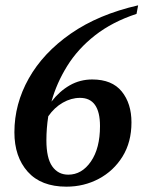

<svg xmlns="http://www.w3.org/2000/svg" viewBox="-20 -690 583 720"><path d="M229 10Q134 10 84 -46Q34 -102 34 -194Q34 -300 88 -396Q142 -492 245.5 -564Q349 -636 498 -670L492 -638Q401 -608 336.5 -557.5Q272 -507 232 -442.5Q192 -378 173 -309Q203 -348 241.5 -370Q280 -392 326 -392Q400 -392 436.5 -347Q473 -302 473 -231Q473 -157 439.5 -103Q406 -49 350.5 -19.5Q295 10 229 10ZM154 -164Q154 -97 176 -66Q198 -35 236 -35Q287 -35 321 -84.5Q355 -134 355 -217Q355 -323 280 -323Q247 -323 215.5 -305Q184 -287 161 -254Q154 -209 154 -164Z"/></svg>

Font: Spectral SemiBold
Style: Italic
Weight: 600
Italic angle: -10°
Designer: Jean-Baptiste Levee
Foundry: Production Type
Version: Version 2.001